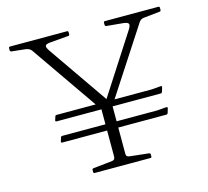

<svg xmlns="http://www.w3.org/2000/svg" viewBox="-105 -858 1063 981"><g transform="rotate(-15 426.5 -368.0)"><path d="M444 -305V-337H671L719 -341Q726 -342 725 -335L718 -312Q716 -305 709 -305ZM159 -305Q152 -305 153 -312L159 -330Q160 -337 167 -337H437V-305ZM444 -193V-226H671L719 -230Q726 -230 725 -223L718 -200Q716 -193 709 -193ZM159 -193Q152 -193 153 -200L159 -218Q160 -226 167 -226H437V-193ZM396 0V-325H455V0ZM132 -686Q127 -693 120 -696.5Q113 -700 103 -702L28 -710Q21 -711 21 -719V-729Q21 -736 29 -736H329Q336 -736 336 -729V-718Q336 -711 328 -711L233 -703Q208 -701 205.5 -692Q203 -683 217 -663L449 -328L415 -319L637 -663Q650 -684 644.5 -692Q639 -700 615 -702L530 -710Q523 -711 523 -719V-729Q523 -736 530 -736H812Q819 -736 819 -729V-718Q819 -711 812 -710L726 -701Q717 -700 710.5 -695.5Q704 -691 699 -683L440 -285H410ZM279 0Q272 0 272 -7V-17Q272 -24 279 -25L381 -36Q390 -38 393 -43Q396 -48 396 -57V-220H455V-54Q455 -45 459.5 -41Q464 -37 473 -36L573 -25Q580 -24 580 -17V-7Q580 0 573 0Z"/></g></svg>

Font: Hahmlet ExtraLight
Style: Regular
Weight: 250
Designer: Minjoo Ham & Mark Frömberg
Foundry: hypertype
Version: Version 1.002